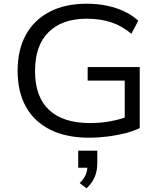

<svg xmlns="http://www.w3.org/2000/svg" viewBox="-20 -734 871 1036"><path d="M461 9Q339 9 252.5 -33.5Q166 -76 120.5 -157Q75 -238 75 -352Q75 -465 119.5 -546Q164 -627 248 -670.5Q332 -714 448 -714Q505 -714 556 -703.5Q607 -693 650.5 -672.5Q694 -652 726 -622L689 -552Q637 -595 579 -614Q521 -633 448 -633Q315 -633 242 -560.5Q169 -488 169 -351Q169 -212 244.5 -141Q320 -70 465 -70Q522 -70 574.5 -79.5Q627 -89 674 -107L653 -67V-299H453V-372H734V-43Q702 -27 657.5 -15.5Q613 -4 562 2.5Q511 9 461 9ZM447 282 410 254Q434 230 443 207.5Q452 185 452 158L471 171H402V79H505V147Q505 188 491 221Q477 254 447 282Z"/></svg>

Font: Nunito Sans 10pt SemiExpanded
Style: Regular
Weight: 400
Width: 6
Designer: Vernon Adams
Foundry: Vernon Adams
Version: Version 3.101;gftools[0.9.27]